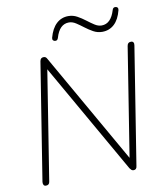

<svg xmlns="http://www.w3.org/2000/svg" viewBox="-98 -999 928 1084"><g transform="rotate(-10 366.0 -456.5)"><path d="M77 6Q68 6 64 -0.5Q60 -7 61 -18L168 -691Q170 -702 175.5 -706.5Q181 -711 189 -711Q197 -711 201.5 -707.5Q206 -704 210 -696L583 -42H565L668 -691Q670 -702 675.5 -706.5Q681 -711 691 -711Q700 -711 704 -704.5Q708 -698 706 -687L599 -14Q598 -4 593 1Q588 6 580 6Q572 6 567.5 2Q563 -2 558 -9L185 -663H202L99 -14Q98 -4 92.5 1Q87 6 77 6ZM269 -790Q262 -791 258 -796Q254 -801 256 -810Q270 -862 298.5 -888.5Q327 -915 367 -915Q394 -915 417.5 -902Q441 -889 462.5 -872.5Q484 -856 504 -843Q524 -830 544 -830Q571 -830 590 -849Q609 -868 620 -905Q622 -913 627 -916.5Q632 -920 639 -919Q647 -918 650.5 -913Q654 -908 652 -899Q639 -847 610.5 -820.5Q582 -794 541 -794Q514 -794 490.5 -807Q467 -820 445.5 -836.5Q424 -853 404 -866Q384 -879 364 -879Q337 -879 318 -860.5Q299 -842 288 -804Q286 -797 281.5 -793Q277 -789 269 -790Z"/></g></svg>

Font: Nunito ExtraLight
Style: Italic
Weight: 200
Italic angle: -9°
Designer: Vernon Adams
Foundry: Vernon Adams
Version: Version 3.602